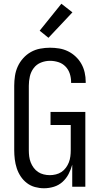

<svg xmlns="http://www.w3.org/2000/svg" viewBox="-20 -998 540 1026"><path d="M215 8Q191 8 167 1.5Q143 -5 123.5 -20Q104 -35 90.5 -55.5Q77 -76 69.5 -99Q62 -122 59 -146.5Q56 -171 56 -195V-540Q56 -566 60 -592.5Q64 -619 75 -643Q86 -667 104 -687Q122 -707 145 -720Q168 -733 194.5 -738Q221 -743 247 -743Q272 -743 296.5 -739Q321 -735 343.5 -724Q366 -713 384.5 -695.5Q403 -678 415 -656.5Q427 -635 432.5 -610.5Q438 -586 438 -561V-555H360V-559Q360 -582 353 -604Q346 -626 330 -642.5Q314 -659 292 -666Q270 -673 247 -673Q222 -673 198.5 -663.5Q175 -654 160 -634Q145 -614 139.5 -589.5Q134 -565 134 -540V-195Q134 -179 136 -162.5Q138 -146 144 -130.5Q150 -115 160 -101.5Q170 -88 183.5 -79Q197 -70 213.5 -66Q230 -62 246 -62Q262 -62 278.5 -66Q295 -70 308.5 -79Q322 -88 332 -101.5Q342 -115 348 -130.5Q354 -146 356 -162.5Q358 -179 358 -195V-330H250V-400H436V0H366V-118Q359 -92 346.5 -68Q334 -44 314 -26Q294 -8 268 0Q242 8 215 8ZM239 -796 192 -834 308 -978 367 -932Z"/></svg>

Font: Iosevka Fixed
Style: Regular
Weight: 400
Monospace: yes
Designer: Belleve Invis
Foundry: Belleve Invis
Version: Version 33.2.4